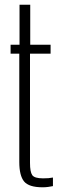

<svg xmlns="http://www.w3.org/2000/svg" viewBox="-20 -790 251 816"><path d="M161.5 6Q102.5 6 82.2 -19Q62 -44 62 -101.5V-562H25V-600H63V-770H108.5V-600H195V-562H107.5V-98Q107.5 -59.5 117 -45.8Q126.5 -32 163 -32Q178 -32 186.2 -32.8Q194.5 -33.5 205 -35.5V1Q195.5 3 184.2 4.5Q173 6 161.5 6Z"/></svg>

Font: Big Shoulders Display Thin Light
Style: Regular
Weight: 300
Version: Version 2.002